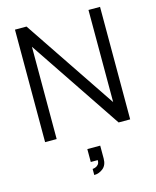

<svg xmlns="http://www.w3.org/2000/svg" viewBox="-142 -816 967 1187"><g transform="rotate(-15 342.0 -222.5)"><path d="M70 0V-720H144L540.5 -130V-720H614.5V0H540.5L144 -590.5V0ZM311 275V236Q317 236 328 232.5Q339 229 347.2 219.8Q355.5 210.5 355.5 195Q355.5 193.5 355.5 191.5H311V109H393.5V191.5Q393.5 233.5 367.8 254.2Q342 275 311 275Z"/></g></svg>

Font: Cns Manrope
Style: Regular
Weight: 400
Designer: Mikhail Sharanda
Foundry: Mikhail Sharanda
Version: Version 4.504